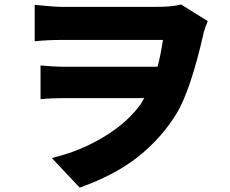

<svg xmlns="http://www.w3.org/2000/svg" viewBox="-20 -777 1040 867"><path d="M797.9 -756.8 918 -681.6Q905.3 -652.3 900.4 -631.8Q840.8 -368.2 776.4 -262.7Q708 -152.3 604.5 -69.8Q501 12.7 339.8 70.3L213.9 -63.5Q341.8 -93.8 450.2 -159.7Q558.6 -225.6 617.2 -309.6Q619.1 -313.5 624 -321.8Q628.9 -330.1 631.8 -334H271.5Q211.9 -334 163.1 -329.1V-481.4Q225.6 -475.6 264.6 -475.6H691.4Q705.1 -526.4 715.8 -596.7H257.8Q195.3 -596.7 136.7 -590.8V-754.9Q227.5 -746.1 256.8 -746.1H690.4Q758.8 -746.1 797.9 -756.8Z"/></svg>

Font: GenEi Gothic M Heavy
Style: Regular
Weight: 800
Designer: o_tamon (Modified); [Source Han Sans]
Ryoko NISHIZUKA  (kana & ideographs); Paul D. Hunt (Latin, Greek & Cyrillic); Wenl
Version: Version 1.1a;Original Version 1.004